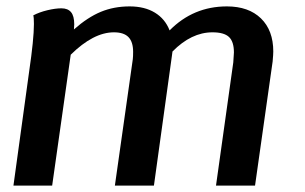

<svg xmlns="http://www.w3.org/2000/svg" viewBox="-20 -580 952 600"><path d="M834 -419Q834 -410 832 -388L777 0H655L709 -385Q711 -409 711 -416Q711 -450 695.5 -464.5Q680 -479 644 -479Q578 -479 519 -419L517 -404L461 0H339L395 -395Q396 -403 396 -418Q396 -449 381.5 -464Q367 -479 336 -479Q272 -479 201 -409L143 0H22L71 -356Q86 -458 86 -505Q86 -526 84 -532Q103 -542 128 -548Q153 -554 172 -554Q192 -554 202 -542Q212 -530 212 -504L211 -488Q254 -526 295 -543Q336 -560 385 -560Q432 -560 464 -540.5Q496 -521 510 -485Q584 -560 689 -560Q757 -560 795.5 -522.5Q834 -485 834 -419Z"/></svg>

Font: Krub SemiBold
Style: Italic
Weight: 600
Italic angle: -8°
Designer: Ekaluck Peanpanawate
Foundry: Cadson Demak Co.,Ltd.
Version: Version 1.000; ttfautohint (v1.6)